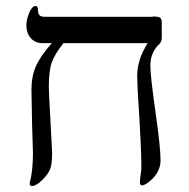

<svg xmlns="http://www.w3.org/2000/svg" viewBox="-20 -609 631 641"><path d="M490 -553V-554Q507 -554 513.5 -550.5Q520 -547 520 -534V-483Q520 -470 512 -462Q482 -434 482 -390Q482 -355 499 -236Q516 -117 516 -74Q516 -34 480 -4Q463 10 454 10Q447 10 447 -1Q447 -8 449.5 -25Q452 -42 452 -54Q452 -115 440 -301L438 -355Q438 -410 473 -465H192Q163 -429 153 -401Q143 -373 143 -319Q143 -302 148.5 -204.5Q154 -107 154 -99Q154 -63 148 -46Q142 -29 122 -9Q101 12 86 12Q79 12 79 3Q90 -38 90 -99L87 -199L85 -310Q85 -354 100 -388Q115 -422 153 -465H122Q97 -465 82.5 -482Q68 -499 68 -525Q68 -543 77.5 -566Q87 -589 99 -589Q107 -589 107 -573Q107 -553 128 -553Z"/></svg>

Font: Libra Serif Modern
Style: Regular
Weight: 400
Designer: Stefan Peev, Context Ltd
Foundry: Stefan Peev, Context Ltd
Version: Version 1.000